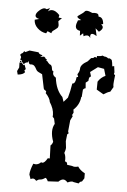

<svg xmlns="http://www.w3.org/2000/svg" viewBox="-54 -790 552 837"><g transform="rotate(5 222.0 -371.0)"><path d="M104.5 -17.6Q104.5 -35.2 117.2 -65.9L127.4 -64.5Q140.6 -64.5 150.9 -75.7Q153.3 -73.7 156.2 -73.7Q166 -73.7 178.2 -95.2H187L185.1 -151.9Q192.4 -157.7 195.3 -168.9Q186.5 -192.9 186.5 -212.9Q186.5 -232.4 195.3 -247.1L190.4 -270L183.6 -277.3Q184.1 -281.7 184.1 -286.1Q184.1 -311 165.5 -340.3Q164.1 -356.4 144 -377.9Q146 -380.4 146 -382.8Q146 -386.7 140.1 -390.1Q137.2 -390.1 134.3 -396.5L121.6 -458Q113.3 -461.9 105.5 -465.8Q97.7 -469.7 94 -477.3Q90.3 -484.9 85.2 -490.7Q80.1 -496.6 69.8 -496.6L66.4 -496.1Q60.5 -496.1 57.6 -511.2L55.2 -503.9Q47.4 -503.9 40.5 -498V-494.1Q35.6 -495.6 28.8 -505.9Q29.3 -506.8 29.3 -507.8Q29.3 -511.7 21.5 -511.7Q22 -518.1 23.9 -523.4Q23.9 -526.9 19.5 -532.7Q19.5 -538.1 25.4 -540.5Q31.7 -543.5 34.7 -551.3L41 -547.9L58.1 -556.2L98.1 -551.8Q100.1 -544.9 109.4 -542.5Q115.7 -541.5 115.7 -538.6L106.4 -532.2L123.5 -535.2Q130.4 -531.2 130.9 -526.4Q136.7 -524.9 136.7 -522.5L134.3 -518.6L140.1 -515.6Q144.5 -508.3 150.9 -503.9L156.7 -501.5Q162.1 -494.1 162.1 -486.8Q163.1 -475.6 170.4 -474.1Q168.9 -470.7 168.9 -467.3Q168.9 -456.1 182.6 -448.2Q189 -394.5 218.3 -366.7L225.1 -346.2L242.7 -366.2Q251 -394.5 256.3 -429.2H256.8Q270 -429.2 272.5 -458.5L279.3 -460L274.9 -471.2Q284.2 -484.9 284.2 -496.1Q284.2 -514.6 314.5 -531.2L328.6 -546.9H330.6Q338.4 -546.9 340.8 -550.8Q341.8 -552.7 344.7 -552.7Q347.7 -552.7 353 -550.3V-558.1H357.9Q370.1 -558.1 377 -562L384.8 -558.6Q395.5 -558.6 402.8 -551.3Q404.3 -552.7 406.7 -552.7Q411.1 -552.7 418.5 -546.4Q421.9 -536.1 423.3 -519L431.6 -520.5L435.1 -493.2Q433.6 -489.7 433.6 -487.8Q433.6 -483.4 439 -482.4L436 -454.6Q435.1 -448.2 435.1 -442.4Q435.1 -435.1 436.5 -429.2L424.3 -408.2Q411.1 -404.8 395.5 -394L364.7 -412.1L365.2 -446.8Q377 -465.8 397.5 -475.1L388.7 -504.9L361.3 -509.8L329.1 -485.8L335 -466.3Q325.7 -466.3 325.2 -446.8L314 -438L315.9 -413.6Q309.1 -412.6 304.7 -406.2L302.2 -374H300.3Q296.9 -339.8 271 -316.4L272.9 -303.2L266.6 -291L271 -288.6L261.2 -268.6L256.3 -219.7L259.3 -211.4L253.4 -206.5L250 -176.3L253.4 -147Q253.4 -139.6 248 -124.5Q254.4 -113.8 254.4 -96.2L253.9 -87.9Q264.6 -87.9 264.6 -74.2L287.6 -70.8Q292.5 -68.4 298.8 -68.4Q305.7 -68.4 313.5 -70.8Q323.7 -54.7 344.7 -43.9V-22L335.4 -7.3Q327.1 -7.3 321.8 2.4L299.3 -1.5Q296.4 -3.4 292 -3.4Q284.7 -3.4 272.9 2.4Q263.2 -8.8 253.9 -8.8Q244.1 -8.8 232.9 2.4L187 4.9Q180.2 -9.3 175.3 -9.3Q162.6 0 152.8 0Q145.5 0 136.2 7.3Q129.4 -1.5 121.6 -1.5Q116.7 -1.5 111.3 2ZM27.8 -501.5 37.6 -490.2 42 -492.2 48.8 -474.1 43 -467.8 46.9 -460.4Q39.1 -449.2 15.6 -447.3L11.7 -462.4L19.5 -478.5L19 -501.5Q20.5 -499 22.9 -499Q24.9 -499 27.8 -501.5ZM26.9 -504.4Q26.9 -502.9 25.9 -502Q24.9 -501 23.9 -501Q22.5 -501 21.5 -502Q20.5 -502.9 20.5 -504.4Q20.5 -506.3 21.5 -507.3Q22.5 -508.3 23.9 -508.3Q24.9 -508.3 25.9 -507.3Q26.9 -506.3 26.9 -504.4ZM123.5 -637.2Q101.6 -640.1 85.2 -655.8Q68.8 -671.4 68.8 -691.9L87.9 -696.8Q70.8 -700.7 70.8 -710.4Q70.8 -721.2 84.5 -733.2Q98.1 -745.1 106.9 -745.1Q112.3 -745.1 116.7 -742.2L131.3 -748L122.6 -732.9Q131.3 -740.2 140.6 -740.2Q156.2 -740.2 173.8 -721.2L171.9 -710L186.5 -709L171.9 -694.3L174.8 -677.2Q174.8 -668.9 170.7 -664.8Q166.5 -660.6 161.4 -657.2Q156.2 -653.8 151.6 -650.1Q147 -646.5 146 -639.6L128.9 -647ZM316.9 -633.3Q311.5 -643.6 302.2 -643.6Q294.9 -643.6 287.1 -638.7L284.2 -651.4L271 -639.6L270 -660.6Q250 -663.6 250 -680.7Q250 -689 256.8 -705.6L271 -708Q252.9 -715.8 252.9 -721.7Q252.9 -723.1 256.8 -726.1Q279.3 -741.2 282.2 -745.8Q285.2 -750.5 292.5 -750.5Q300.8 -750.5 316.4 -743.2L327.1 -744.1Q344.2 -744.1 344.2 -733.4L345.2 -729.5Q365.2 -729.5 367.7 -699.2L358.9 -696.8Q367.2 -690.9 367.2 -684.1Q367.2 -674.8 352.1 -664.1L336.4 -677.7L343.8 -644.5Q331.5 -652.3 324.2 -652.3Q315.9 -652.3 315.9 -641.1Z"/></g></svg>

Font: Truetypewriter PolyglOTT
Style: Regular
Weight: 400
Designer: Sergey Beatoff a.k.a. Sam_T
Version: Version 3.76